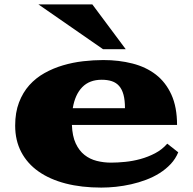

<svg xmlns="http://www.w3.org/2000/svg" viewBox="-20 -832 874 871"><path d="M154.3 -812H398.9L550.3 -608.9H447.3ZM48.8 -262.2Q48.8 -321.8 66.2 -367.2Q83.5 -412.6 113 -445.6Q142.6 -478.5 181.9 -500.5Q221.2 -522.5 265.6 -535.6Q310.1 -548.8 357.2 -554.2Q404.3 -559.6 448.7 -559.6Q519.5 -559.6 580.8 -543.9Q642.1 -528.3 687 -493.7Q731.9 -459 757.6 -402.6Q783.2 -346.2 783.2 -265.1H306.2Q308.1 -214.4 323.5 -181.4Q338.9 -148.4 363.3 -129.2Q387.7 -109.9 418.9 -102.1Q450.2 -94.2 483.4 -94.2Q513.2 -94.2 547.9 -97.7Q582.5 -101.1 617.2 -110.6Q651.9 -120.1 683.6 -136.7Q715.3 -153.3 738.8 -180.2L788.6 -141.1Q776.4 -111.3 754.4 -87.9Q732.4 -64.5 704.1 -46.6Q675.8 -28.8 642.8 -16.4Q609.9 -3.9 575.2 3.9Q540.5 11.7 505.9 15.4Q471.2 19 439.5 19Q350.1 19 278.1 0.5Q206.1 -18.1 155 -54Q104 -89.8 76.4 -142.3Q48.8 -194.8 48.8 -262.2ZM546.9 -341.3Q546.9 -377.4 540.3 -402.1Q533.7 -426.8 520.5 -441.9Q507.3 -457 487.5 -463.6Q467.8 -470.2 441.4 -470.2Q385.7 -470.2 353 -436.5Q320.3 -402.8 310.1 -341.3Z"/></svg>

Font: Goblin One
Style: Regular
Weight: 400
Designer: Riccardo De Franceschi
Foundry: Sorkin Type Co.
Version: Version 1.001